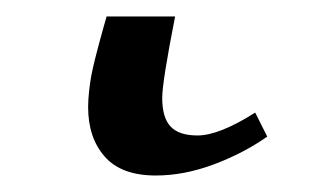

<svg xmlns="http://www.w3.org/2000/svg" viewBox="-20 -43 398 234"><path d="M109.9 -22.9H193.4Q177.7 57.1 177.7 76.2Q177.7 100.6 188 111.3Q198.2 122.1 220.7 122.1Q247.1 122.1 291 94.2L305.7 123.5Q276.4 144 240.2 157.5Q204.1 170.9 169.9 170.9Q127.9 170.9 107.7 147.9Q87.4 125 87.4 87.4Q87.4 78.6 88.6 67.9Q89.8 57.1 91.3 49.1Q92.8 41 95.9 28.6Q99.1 16.1 100.6 10.5Q102.1 4.9 105.7 -8.1Q109.4 -21 109.9 -22.9Z"/></svg>

Font: Flanker
Style: Italic
Weight: 400
Italic angle: -12°
Designer: Flanker
Version: Version 2.027